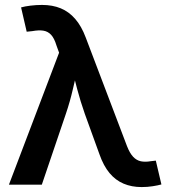

<svg xmlns="http://www.w3.org/2000/svg" viewBox="-20 -757 691 787"><path d="M16.6 0 222.2 -541 211.4 -570.8Q202.6 -600.1 189.5 -614.3Q176.3 -628.4 157.7 -631.3Q139.2 -634.3 112.3 -629.4L89.4 -627L66.4 -726.6Q81.5 -731 105 -733.9Q128.4 -736.8 152.3 -736.8Q195.3 -736.8 229 -722.9Q262.7 -709 288.3 -679.4Q314 -649.9 331.5 -603L500.5 -158.2Q511.7 -129.4 525.6 -114.5Q539.6 -99.6 557.4 -95.9Q575.2 -92.3 597.7 -96.2L618.7 -98.6L641.6 -1Q627.9 2.9 606.2 6.3Q584.5 9.8 560.5 9.8Q519.5 9.8 486.6 -4.2Q453.6 -18.1 429 -47.6Q404.3 -77.1 387.7 -124.5L327.6 -290.5Q309.6 -341.8 296.6 -391.1Q283.7 -440.4 270 -493.7H303.7Q290 -441.4 278.6 -391.1Q267.1 -340.8 250 -290.5L151.4 0Z"/></svg>

Font: Inter 18pt SemiBold
Style: Regular
Weight: 600
Designer: Rasmus Andersson
Foundry: rsms
Version: Version 4.001;git-66647c0bb